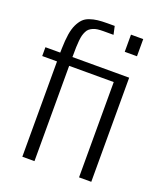

<svg xmlns="http://www.w3.org/2000/svg" viewBox="-138 -838 786 929"><g transform="rotate(20 255.0 -374.0)"><path d="M87.9 0V-490.7H11.7V-536.1H87.9Q87.9 -548.3 88.4 -558.1Q89.4 -600.1 94.2 -630.9Q99.1 -661.6 109.1 -682.4Q119.1 -703.1 131.6 -716.1Q144 -729 163.8 -735.8Q183.6 -742.7 204.1 -745.1Q224.6 -747.6 254.4 -747.6H291.5L300.8 -705.1H249.5Q231.9 -705.1 219 -703.4Q206.1 -701.7 195.8 -697Q185.5 -692.4 178.5 -686.5Q171.4 -680.7 166.3 -670.2Q161.1 -659.7 158.2 -648.9Q155.3 -638.2 153.6 -620.6Q151.9 -603 151.4 -586.4Q150.9 -569.8 150.9 -544.4V-540.5L150.4 -536.1H442.9V0H379.9V-490.7H150.4V0ZM379.9 -646.5V-734.9H442.9V-646.5Z"/></g></svg>

Font: Oxygen Light
Style: Regular
Weight: 300
Designer: vernon adams
Foundry: Vernon Adams
Version: Version Release 0.2.3 webfont; ttfautohint (v0.93.3-1d66) -l